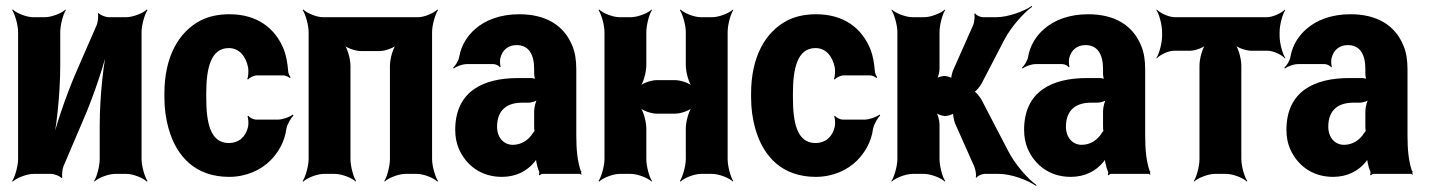

<svg xmlns="http://www.w3.org/2000/svg" viewBox="-20 -586 4817 647"><path d="M306 -502 238 -346C201 -261 162 -146 148 -75L152 -74C170 -145 183 -269 183 -366V-478C183 -502 193 -539 202 -552L201 -554C189 -542 154 -528 131 -528H92C69 -528 35 -542 23 -554L21 -552C30 -539 41 -502 41 -478V-50C41 -26 30 11 21 24L23 26C35 14 70 0 93 0H153C163 0 183 8 187 14L190 12C188 6 190 -17 194 -26L261 -183C298 -268 336 -383 350 -453L347 -454C329 -384 316 -260 316 -163V-50C316 -26 306 11 297 24L298 26C310 14 345 0 368 0H406C429 0 463 14 475 26L477 24C468 11 457 -26 457 -50V-478C457 -502 468 -539 477 -552L475 -554C463 -542 428 -528 405 -528H346C336 -528 316 -536 312 -542L310 -540C312 -533 310 -511 306 -502Z M675 -257V-271C675 -353 689 -424 751 -424C785 -424 808 -398 816 -359C818 -349 817 -326 813 -320L816 -318C820 -324 836 -332 846 -332H934C942 -332 952 -327 957 -323L959 -326C956 -330 951 -339 951 -347C949 -372 945 -396 937 -418C908 -491 847 -538 753 -538C716 -538 685 -531 658 -518C581 -479 534 -393 534 -271V-257C534 -220 539 -185 548 -153C575 -57 640 10 752 10C810 10 859 -13 891 -45C916 -70 939 -106 945 -152C948 -168 961 -189 969 -197L967 -200C957 -192 933 -183 917 -183H843C834 -183 820 -190 817 -196L814 -194C817 -188 818 -168 816 -159C808 -124 784 -104 751 -104C688 -104 675 -174 675 -257Z M1436 -50V-478C1436 -502 1447 -539 1456 -552L1454 -554C1442 -542 1410 -528 1389 -528H1068C1047 -528 1014 -542 1002 -554L1000 -552C1009 -539 1020 -502 1020 -478V-50C1020 -26 1009 11 1000 24L1002 26C1014 14 1048 0 1071 0H1109C1132 0 1167 14 1179 26L1180 24C1171 11 1161 -26 1161 -50V-364C1161 -388 1150 -428 1137 -440L1135 -438C1145 -425 1177 -414 1196 -414H1259C1278 -414 1310 -425 1320 -438L1318 -440C1305 -428 1294 -388 1294 -364V-50C1294 -26 1284 11 1275 24L1276 26C1288 14 1323 0 1346 0H1385C1408 0 1442 14 1454 26L1456 24C1447 11 1436 -26 1436 -50Z M1922 -128V-352C1922 -383 1918 -410 1908 -433C1880 -501 1819 -538 1730 -538C1667 -538 1616 -519 1581 -488C1557 -467 1535 -436 1528 -397C1526 -382 1515 -365 1507 -358L1509 -355C1517 -362 1538 -370 1553 -370H1643C1651 -370 1662 -364 1665 -359L1667 -361C1665 -366 1664 -383 1666 -390C1673 -419 1694 -434 1721 -434C1761 -434 1780 -404 1780 -353V-338C1780 -331 1782 -318 1786 -314L1789 -317C1786 -321 1774 -323 1768 -323H1726C1609 -323 1514 -279 1514 -148C1514 -125 1518 -104 1526 -85C1550 -30 1600 10 1671 10C1721 10 1757 -11 1781 -40C1784 -44 1789 -50 1790 -54L1786 -55C1785 -51 1787 -43 1788 -37C1790 -26 1793 -16 1797 -7C1798 -5 1797 1 1796 3L1799 5C1800 3 1804 0 1807 0H1934C1936 0 1937 2 1938 3L1940 1C1939 0 1938 -2 1938 -4C1938 -5 1940 -7 1940 -7L1937 -10C1926 -43 1922 -80 1922 -128ZM1655 -159C1655 -218 1692 -240 1739 -240H1761C1772 -240 1791 -246 1796 -253L1793 -256C1786 -249 1780 -225 1780 -211V-162C1780 -159 1780 -145 1782 -143L1785 -146C1783 -148 1778 -141 1776 -138C1762 -115 1738 -98 1708 -98C1678 -98 1655 -122 1655 -159Z M2432 -50V-478C2432 -502 2442 -539 2451 -552L2450 -554C2438 -542 2403 -528 2380 -528H2342C2319 -528 2285 -542 2273 -554L2271 -552C2280 -539 2291 -502 2291 -478V-366C2291 -342 2302 -302 2315 -290L2317 -292C2307 -305 2274 -316 2255 -316H2193C2174 -316 2142 -305 2132 -292L2134 -290C2147 -302 2158 -342 2158 -366V-478C2158 -502 2168 -539 2177 -552L2176 -554C2164 -542 2129 -528 2106 -528H2068C2045 -528 2011 -542 1999 -554L1997 -552C2006 -539 2017 -502 2017 -478V-50C2017 -26 2006 11 1997 24L1999 26C2011 14 2045 0 2068 0H2106C2129 0 2164 14 2176 26L2177 24C2168 11 2158 -26 2158 -50V-153C2158 -177 2147 -217 2134 -229L2132 -227C2142 -214 2174 -203 2193 -203H2255C2274 -203 2307 -214 2317 -227L2315 -229C2302 -217 2291 -177 2291 -153V-50C2291 -26 2280 11 2271 24L2273 26C2285 14 2319 0 2342 0H2380C2403 0 2438 14 2450 26L2451 24C2442 11 2432 -26 2432 -50Z M2652 -257V-271C2652 -353 2666 -424 2728 -424C2762 -424 2785 -398 2793 -359C2795 -349 2794 -326 2790 -320L2793 -318C2797 -324 2813 -332 2823 -332H2911C2919 -332 2929 -327 2934 -323L2936 -326C2933 -330 2928 -339 2928 -347C2926 -372 2922 -396 2914 -418C2885 -491 2824 -538 2730 -538C2693 -538 2662 -531 2635 -518C2558 -479 2511 -393 2511 -271V-257C2511 -220 2516 -185 2525 -153C2552 -57 2617 10 2729 10C2787 10 2836 -13 2868 -45C2893 -70 2916 -106 2922 -152C2925 -168 2938 -189 2946 -197L2944 -200C2934 -192 2910 -183 2894 -183H2820C2811 -183 2797 -190 2794 -196L2791 -194C2794 -188 2795 -168 2793 -159C2785 -124 2761 -104 2728 -104C2665 -104 2652 -174 2652 -257Z M3198 -171 3263 -25C3267 -16 3271 5 3268 11L3271 13C3273 7 3289 0 3297 0H3346C3388 0 3444 21 3472 41V37C3445 18 3400 -32 3377 -78L3288 -249C3283 -259 3267 -279 3260 -279V-275C3267 -275 3283 -295 3288 -305L3366 -455C3389 -498 3432 -545 3458 -563L3457 -566C3431 -548 3377 -528 3337 -528H3292C3284 -528 3268 -535 3266 -541L3263 -539C3266 -533 3263 -511 3260 -503L3193 -352C3189 -344 3184 -324 3186 -318L3189 -320C3187 -326 3169 -330 3163 -330C3153 -330 3137 -325 3132 -319L3135 -316C3141 -322 3146 -343 3146 -355V-478C3146 -502 3156 -539 3165 -552L3164 -554C3152 -542 3117 -528 3094 -528H3055C3032 -528 2997 -542 2985 -554L2984 -552C2993 -539 3004 -502 3004 -478V-50C3004 -26 2993 11 2984 24L2985 26C2997 14 3032 0 3055 0H3094C3117 0 3152 14 3164 26L3165 24C3156 11 3146 -26 3146 -50V-167C3146 -180 3140 -203 3133 -210L3131 -208C3137 -201 3155 -195 3165 -195C3172 -195 3192 -200 3195 -206L3192 -208C3190 -202 3195 -179 3198 -171Z M3839 -128V-352C3839 -383 3835 -410 3825 -433C3797 -501 3736 -538 3647 -538C3584 -538 3533 -519 3498 -488C3474 -467 3452 -436 3445 -397C3443 -382 3432 -365 3424 -358L3426 -355C3434 -362 3455 -370 3470 -370H3560C3568 -370 3579 -364 3582 -359L3584 -361C3582 -366 3581 -383 3583 -390C3590 -419 3611 -434 3638 -434C3678 -434 3697 -404 3697 -353V-338C3697 -331 3699 -318 3703 -314L3706 -317C3703 -321 3691 -323 3685 -323H3643C3526 -323 3431 -279 3431 -148C3431 -125 3435 -104 3443 -85C3467 -30 3517 10 3588 10C3638 10 3674 -11 3698 -40C3701 -44 3706 -50 3707 -54L3703 -55C3702 -51 3704 -43 3705 -37C3707 -26 3710 -16 3714 -7C3715 -5 3714 1 3713 3L3716 5C3717 3 3721 0 3724 0H3851C3853 0 3854 2 3855 3L3857 1C3856 0 3855 -2 3855 -4C3855 -5 3857 -7 3857 -7L3854 -10C3843 -43 3839 -80 3839 -128ZM3572 -159C3572 -218 3609 -240 3656 -240H3678C3689 -240 3708 -246 3713 -253L3710 -256C3703 -249 3697 -225 3697 -211V-162C3697 -159 3697 -145 3699 -143L3702 -146C3700 -148 3695 -141 3693 -138C3679 -115 3655 -98 3625 -98C3595 -98 3572 -122 3572 -159Z M4292 -465V-478C4292 -502 4302 -539 4311 -552L4310 -554C4299 -542 4269 -528 4249 -528H3939C3919 -528 3889 -542 3878 -554L3877 -552C3886 -539 3896 -502 3896 -478V-465C3896 -441 3886 -404 3877 -391L3878 -389C3888 -401 3917 -415 3936 -415H3989C4008 -415 4039 -426 4048 -439L4046 -441C4033 -429 4022 -389 4022 -365V-50C4022 -26 4012 11 4003 24L4004 26C4016 14 4051 0 4074 0H4112C4135 0 4170 14 4182 26L4183 24C4174 11 4163 -26 4163 -50V-365C4163 -389 4152 -429 4139 -441L4137 -439C4146 -426 4178 -415 4197 -415H4252C4271 -415 4300 -401 4310 -389L4311 -391C4302 -404 4292 -441 4292 -465Z M4723 -128V-352C4723 -383 4719 -410 4709 -433C4681 -501 4620 -538 4531 -538C4468 -538 4417 -519 4382 -488C4358 -467 4336 -436 4329 -397C4327 -382 4316 -365 4308 -358L4310 -355C4318 -362 4339 -370 4354 -370H4444C4452 -370 4463 -364 4466 -359L4468 -361C4466 -366 4465 -383 4467 -390C4474 -419 4495 -434 4522 -434C4562 -434 4581 -404 4581 -353V-338C4581 -331 4583 -318 4587 -314L4590 -317C4587 -321 4575 -323 4569 -323H4527C4410 -323 4315 -279 4315 -148C4315 -125 4319 -104 4327 -85C4351 -30 4401 10 4472 10C4522 10 4558 -11 4582 -40C4585 -44 4590 -50 4591 -54L4587 -55C4586 -51 4588 -43 4589 -37C4591 -26 4594 -16 4598 -7C4599 -5 4598 1 4597 3L4600 5C4601 3 4605 0 4608 0H4735C4737 0 4738 2 4739 3L4741 1C4740 0 4739 -2 4739 -4C4739 -5 4741 -7 4741 -7L4738 -10C4727 -43 4723 -80 4723 -128ZM4456 -159C4456 -218 4493 -240 4540 -240H4562C4573 -240 4592 -246 4597 -253L4594 -256C4587 -249 4581 -225 4581 -211V-162C4581 -159 4581 -145 4583 -143L4586 -146C4584 -148 4579 -141 4577 -138C4563 -115 4539 -98 4509 -98C4479 -98 4456 -122 4456 -159Z"/></svg>

Font: Asimov
Style: EdgeExtreme
Weight: 500
Designer: Google
Version: Version 2.000980: 2014